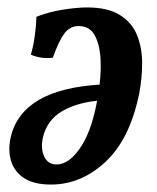

<svg xmlns="http://www.w3.org/2000/svg" viewBox="-20 -487 423 516"><path d="M117 9Q71 9 44.5 -8.5Q18 -26 9.5 -55.5Q1 -85 9 -119Q24 -183 84.5 -218.5Q145 -254 254 -260L251 -217Q191 -213 148.5 -189Q106 -165 95 -116Q89 -87 99 -66Q109 -45 132 -45Q167 -45 198.5 -94Q230 -143 244 -234Q252 -281 250.5 -322.5Q249 -364 235.5 -390.5Q222 -417 191 -417Q168 -417 153 -397Q138 -377 122 -332Q107 -330 92 -332Q77 -334 63 -340Q70 -365 73.5 -390.5Q77 -416 78 -442Q111 -455 149 -461Q187 -467 214 -467Q270 -467 302.5 -446.5Q335 -426 348.5 -392Q362 -358 362 -317.5Q362 -277 354 -235Q329 -113 263.5 -52Q198 9 117 9Z"/></svg>

Font: Vollkorn Medium
Style: Italic
Weight: 500
Italic angle: -11°
Designer: Friedrich Althausen
Foundry: Friedrich Althausen
Version: Version 5.000